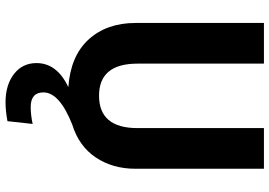

<svg xmlns="http://www.w3.org/2000/svg" viewBox="-160 -572 974 694"><g transform="rotate(90 327.0 -225.0)"><path d="M443 -692H590V-228Q590 -145 549 -84Q508 -23 430 1Q314 47 314 105Q314 151 367 151Q396 151 428 144L418 235Q381 242 350 242Q287 242 247.5 211.5Q208 181 208 130Q208 56 295 15Q182 7 122.5 -58.5Q63 -124 63 -228V-692H210V-235Q210 -96 326 -96Q443 -96 443 -235Z"/></g></svg>

Font: Fira Sans SemiBold
Style: Regular
Weight: 600
Designer: bBox Type GmbH & Carrois Corporate GbR & Edenspiekermann AG
Foundry: bBox Type GmbH & Carrois Corporate GbR & Edenspiekermann AG
Version: Version 4.301;PS 004.301;hotconv 1.0.88;makeotf.lib2.5.64775